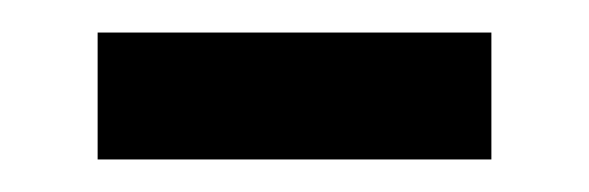

<svg xmlns="http://www.w3.org/2000/svg" viewBox="-20 -327 362 118"><path d="M40 -229V-307H282V-229Z"/></svg>

Font: Noto Sans Bassa Vah
Style: Regular
Weight: 400
Designer: Monotype Design Team
Foundry: Monotype Imaging Inc.
Version: Version 2.002